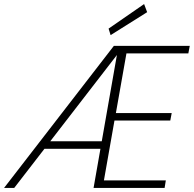

<svg xmlns="http://www.w3.org/2000/svg" viewBox="-30 -926 955 946"><path d="M-10 0 531 -700H905L898 -663H593L541 -369H816L809 -332H534L482 -37H787L781 0H431L546 -655L40 0ZM164 -193 190 -230H491L485 -193ZM515 -753 505 -785 680 -906 695 -866Z"/></svg>

Font: DM Sans 12pt ExtraLight
Style: Italic
Weight: 250
Italic angle: -10°
Version: Version 4.004;gftools[0.9.30]